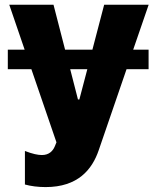

<svg xmlns="http://www.w3.org/2000/svg" viewBox="-20 -565 643 789"><path d="M590.9 -545.5H408L359.7 -360.8H247.5L199.9 -545.5H18.1L81.3 -360.8H12.1V-280.5H109L212 19.9L205.3 36.2C197.4 55.4 181.5 72.1 152.3 72.1C135.3 72.1 113.6 67.5 82.4 55.4V193.2C106.2 199.9 136.4 203.8 167.3 203.8C300.4 203.8 358.7 131.4 385.7 52.2L500 -280.5H590.6V-360.8H527.3ZM306.1 -156.2H300.4L268.5 -280.5H338.8Z"/></svg>

Font: TID UI Extra Bold
Style: Regular
Weight: 800
Designer: The TID Project Authors
Foundry: Bakken & Bæck
Version: Version 1.001;hotconv 1.0.109;makeotfexe 2.5.65596